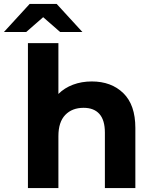

<svg xmlns="http://www.w3.org/2000/svg" viewBox="-71 -963 782 983"><path d="M622 -308V0H466V-284Q466 -348 438 -379.5Q410 -411 357 -411Q298 -411 263 -374.5Q228 -338 228 -266V0H72V-742H228V-482Q259 -513 303 -529.5Q347 -546 399 -546Q499 -546 560.5 -486Q622 -426 622 -308ZM237 -799 150 -875 63 -799H-51L81 -943H219L351 -799Z"/></svg>

Font: Montserrat-Bold
Style: Bold
Weight: 700
Version: Version 7.200